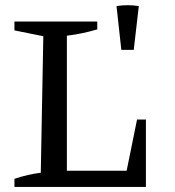

<svg xmlns="http://www.w3.org/2000/svg" viewBox="-20 -738 690 758"><path d="M521 -266H556V0H37V-32Q64 -41 89.5 -47Q115 -53 141 -56L151 -595L37 -618V-653H364V-622Q337 -614 307 -607.5Q277 -601 244 -597V-64H480ZM459 -541 440 -714Q484 -721 528 -714L508 -541Z"/></svg>

Font: Piazzolla 24pt Medium
Style: Regular
Weight: 500
Designer: Juan Pablo del Peral
Foundry: Huerta Tipografica
Version: Version 2.005